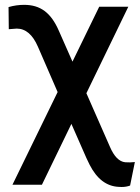

<svg xmlns="http://www.w3.org/2000/svg" viewBox="-20 -556 574 789"><path d="M79.1 -536.1C58.1 -536.1 36.6 -533.2 15.1 -526.9L16.1 -436L48.8 -438.5C85.4 -438.5 114.3 -413.6 135.7 -364.3L216.8 -177.7L31.2 203.1H152.3L273.4 -46.9L335 93.3L348.1 120.6C377.9 179.2 417.5 209.5 467.8 211.9C472.2 212.4 476.1 212.4 480 212.4C492.7 212.4 504.4 210.4 514.6 206.5L534.2 109.9L514.6 111.3L494.6 110.8C469.7 108.4 448.7 86.9 431.6 46.9L335 -172.9L507.3 -528.3H387.7L277.8 -302.7L222.2 -428.7C189.5 -504.4 145.5 -536.1 79.1 -536.1Z"/></svg>

Font: Roboto Medium
Style: Regular
Weight: 500
Designer: Google
Version: Version 2.137; 2017